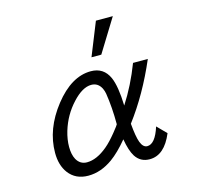

<svg xmlns="http://www.w3.org/2000/svg" viewBox="-127 -1018 1254 1200"><g transform="rotate(-15 500.0 -418.0)"><path d="M509.3 -666 595.2 -879.9H704.6L572.8 -666ZM787.6 -144 845.7 -85Q792.5 43.9 696.8 43.9Q637.2 43.9 605.5 -5.4Q581.5 -43.5 568.8 -119.1Q510.7 -48.8 458.5 -11.2Q381.3 43.9 299.8 43.9Q217.8 43.9 172.9 -16.1Q134.8 -67.4 134.8 -147.5Q134.8 -301.3 245.6 -442.4Q356.4 -583 481.9 -583Q564.9 -583 599.1 -506.3Q625 -447.8 628.9 -321.8Q664.6 -377 695.1 -437.7Q725.6 -498.5 751 -564.9H846.7Q757.8 -357.4 639.6 -201.2Q647 -115.7 660.6 -79.1Q675.8 -39.1 703.1 -39.1Q754.4 -39.1 787.6 -144ZM553.7 -220.7Q553.7 -329.6 539.1 -422.4Q536.1 -440.4 527.8 -458Q506.3 -500 462.9 -500Q405.3 -500 340.3 -429.2Q273.9 -357.9 244.6 -261.2Q229 -208.5 229 -161.1Q229 -111.3 246.1 -79.6Q269 -39.1 313 -39.1Q376 -39.1 445.8 -97.2Q463.9 -112.3 481.9 -131.6Q500 -150.9 518.6 -173.8Q553.7 -217.3 553.7 -220.7Z"/></g></svg>

Font: BIZ UDPGothic
Style: Regular
Weight: 400
Designer: TypeBank Co., Ltd.
Foundry: Morisawa Inc.
Version: Version 1.051